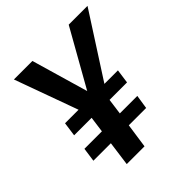

<svg xmlns="http://www.w3.org/2000/svg" viewBox="-185 -798 924 924"><g transform="rotate(-45 277.5 -336.0)"><path d="M347 -349H439L429 -277H310L299 -196H418L407 -125H289L271 0H150L167 -125H48L58 -196H177L188 -277H69L79 -349H171L54 -672H180L264 -383L427 -672H555Z"/></g></svg>

Font: Fira Sans Condensed Medium
Style: Italic
Weight: 500
Width: 3
Italic angle: -8°
Designer: bBox Type GmbH & Carrois Corporate GbR & Edenspiekermann AG
Foundry: bBox Type GmbH & Carrois Corporate GbR & Edenspiekermann AG
Version: Version 4.301